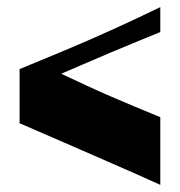

<svg xmlns="http://www.w3.org/2000/svg" viewBox="-20 -547 505 539"><path d="M35 -201V-353Q96 -378 160.5 -405Q225 -432 292.5 -462.5Q360 -493 430 -527V-457Q408 -448 370 -432.5Q332 -417 289.5 -399Q247 -381 210 -365Q173 -349 152 -340Q190 -322 223.5 -306.5Q257 -291 289.5 -277Q322 -263 356.5 -248.5Q391 -234 430 -218V-28Q364 -58 296 -87.5Q228 -117 162 -146Q96 -175 35 -201Z"/></svg>

Font: Ojuju ExtraLight ExtraBold
Style: Regular
Weight: 800
Version: Version 1.000